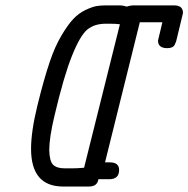

<svg xmlns="http://www.w3.org/2000/svg" viewBox="-20 -659 693 706"><path d="M94.2 -111.8Q94.2 -175.8 117.7 -271.5Q141.1 -367.2 163.1 -432.1Q182.1 -488.3 206.1 -528.6Q230 -568.8 250 -589.8Q270 -610.8 294.4 -622.3Q318.8 -633.8 334.5 -636.5Q350.1 -639.2 369.1 -639.2H422.9Q431.6 -639.2 445.8 -634.8Q458 -638.7 469.2 -639.2H620.1Q653.3 -639.2 652.8 -610.8Q652.8 -608.9 630.9 -520Q628.9 -510.3 627.4 -506.1Q626 -502 622.6 -494.9Q619.1 -487.8 612.1 -484.9Q605 -481.9 595.2 -481.9Q561 -481.9 561 -509.8Q561 -511.7 577.1 -577.1H494.1L366.2 -62H383.8Q418 -62 418 -34.2Q418 0 381.8 0H341.8Q337.9 26.9 307.1 26.9H212.9Q94.2 27.3 94.2 -111.8ZM161.1 -106.9Q162.1 -65.9 175.5 -53Q189 -40 217.8 -40H240.2Q261.2 -40 272.2 -41Q283.2 -42 285.2 -42H289.1L420.9 -569.8Q407.7 -571.8 380.9 -571.8H369.1Q327.1 -571.8 301 -550.3Q274.9 -528.8 244.9 -454.3Q214.8 -379.9 180.2 -232.9Q161.1 -152.8 161.1 -106.9Z"/></svg>

Font: CMU Typewriter Text
Style: Italic
Weight: 500
Italic angle: -14.04°
Version: Version 0.7.0